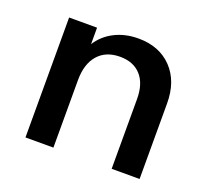

<svg xmlns="http://www.w3.org/2000/svg" viewBox="-90 -590 760 700"><g transform="rotate(20 289.5 -240.0)"><path d="M71.8 0V-465.3H180.2V-401.4Q203.6 -438.5 244.1 -459.2Q284.7 -480 336.4 -480Q417.5 -480 466.1 -429.4Q514.6 -378.9 514.6 -293V0H406.2V-271Q406.2 -330.1 377.2 -362.3Q348.1 -394.5 295.9 -394.5Q241.2 -394.5 210.7 -359.6Q180.2 -324.7 180.2 -261.7V0Z"/></g></svg>

Font: Spartan MB SemBd
Style: Regular
Weight: 600
Designer: Matt Bailey, Mirko Velimirovic
Foundry: Matt Bailey
Version: Version 1.005